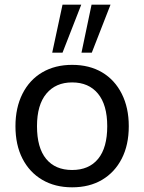

<svg xmlns="http://www.w3.org/2000/svg" viewBox="-20 -793 617 820"><path d="M288 7Q215 7 160.5 -25Q106 -57 76 -115.5Q46 -174 46 -254Q46 -333 76 -392.5Q106 -452 160.5 -484Q215 -516 288 -516Q362 -516 416 -484Q470 -452 500 -392.5Q530 -333 530 -254Q530 -174 500 -115.5Q470 -57 416 -25Q362 7 288 7ZM288 -67Q360 -67 399 -114.5Q438 -162 438 -254Q438 -345 398.5 -393Q359 -441 288 -441Q218 -441 178 -393Q138 -345 138 -254Q138 -162 177 -114.5Q216 -67 288 -67ZM247 -568H203L247 -773H327ZM372 -568H328L371 -773H452Z"/></svg>

Font: Muli Medium
Style: Regular
Weight: 500
Designer: Vernon Adams
Foundry: Vernon Adams
Version: Version 2.100; ttfautohint (v1.8.1.43-b0c9)